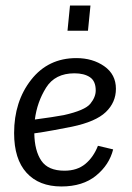

<svg xmlns="http://www.w3.org/2000/svg" viewBox="-20 -664 477 694"><path d="M224 -553 233 -644H307L298 -553ZM213 -47Q259 -47 288.5 -71.5Q318 -96 334 -137L389 -124Q375 -68 327 -29Q279 10 202 10Q121 10 76 -39.5Q31 -89 31 -183Q31 -297 92.5 -375.5Q154 -454 256 -454Q315 -454 357 -424.5Q399 -395 399 -343Q399 -294 362.5 -259Q326 -224 240 -206Q209 -200 174.5 -193.5Q140 -187 104 -182Q105 -119 129.5 -83Q154 -47 213 -47ZM211 -248Q287 -265 306.5 -289Q326 -313 326 -337Q326 -371 305 -385Q284 -399 249 -399Q179 -399 146.5 -347Q114 -295 106 -232Q174 -241 211 -248Z"/></svg>

Font: Zilla Slab
Style: Italic
Weight: 400
Italic angle: -6°
Designer: Typotheque.com
Foundry: Typotheque type foundry
Version: Version 1.1; 2017; ttfautohint (v1.6)